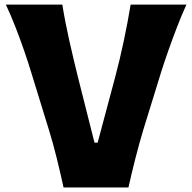

<svg xmlns="http://www.w3.org/2000/svg" viewBox="-20 -821 843 841"><path d="M258.3 0H542.6Q556.3 -61 573.2 -127.7Q590.2 -194.3 608.1 -253.6L686 -505.9Q699.9 -549.6 717.8 -600.6Q735.7 -651.5 755.8 -703.5Q775.9 -755.4 796.5 -800.8H552.2Q539.7 -724.6 522.2 -641.8Q504.7 -559.1 484.4 -483.1L407.7 -196H394L321.8 -481.8Q303.2 -556.3 284.1 -640.7Q265 -725.1 253.1 -800.8H5.7Q27.3 -754.9 47.7 -702.6Q68 -650.2 85.8 -598.9Q103.5 -547.5 116.5 -504.6L193.7 -253.9Q211.8 -196 228.5 -128.2Q245.3 -60.4 258.3 0Z"/></svg>

Font: Pinar FD VF
Style: Regular
Weight: 300
Designer: Amin Abedi
Version: Version 2.000